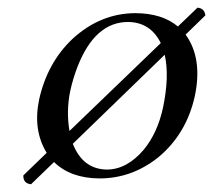

<svg xmlns="http://www.w3.org/2000/svg" viewBox="-20 -453 553 498"><path d="M492.2 -433.1Q510.3 -431.6 512.7 -413.1L461.4 -363.3Q505.9 -301.8 485.4 -204.1Q463.4 -104.5 389.2 -43.9Q321.3 9.8 237.8 9.8Q163.1 9.3 120.1 -32.7L60.5 24.9Q40 22.9 40.5 2L101.1 -56.6Q64.9 -115.7 81.5 -194.8Q102.5 -290 168 -352.1Q240.2 -418.5 331.1 -418.9Q400.9 -418.5 441.4 -384.3ZM312 -396Q226.6 -396 181.2 -280.3Q169.4 -250 162.1 -216.8Q151.4 -164.6 160.2 -113.3L397 -341.3Q370.1 -395.5 312 -396ZM407.2 -311 168.9 -80.1Q194.8 -14.2 256.8 -13.2Q309.1 -13.2 353 -64.9Q388.7 -108.4 402.8 -173.8Q419.9 -255.4 407.2 -311Z"/></svg>

Font: Linux Libertine Display Slanted O
Style: Slanted
Weight: 400
Designer: Philipp H. Poll
Foundry: Philipp H. Poll
Version: Version 5.0.9